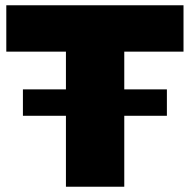

<svg xmlns="http://www.w3.org/2000/svg" viewBox="-20 -708 720 728"><path d="M612.8 -269H451.2V0H230V-269H66.9V-369.1H230V-512.2H3.9V-688H675.8V-512.2H451.2V-369.1H612.8Z"/></svg>

Font: Archivo-RBTV
Style: Regular
Weight: 500
Designer: Hector Gatti
Foundry: Hector Gatti
Version: ""